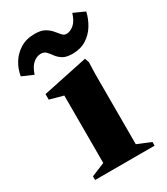

<svg xmlns="http://www.w3.org/2000/svg" viewBox="-219 -818 784 900"><g transform="rotate(-30 173.0 -367.5)"><path d="M23 0V-20L96 -50V-415L23 -435V-465L266 -516L274 -493L272 -427V-50L345 -20V0ZM-36 -595Q-30 -632 -10.5 -663.5Q9 -695 41.5 -715Q74 -735 120 -735Q154 -735 173.5 -723.5Q193 -712 205 -697.5Q217 -683 227 -671.5Q237 -660 250 -660Q270 -660 290 -676.5Q310 -693 322 -732L382 -705Q374 -669 354.5 -637Q335 -605 303.5 -585Q272 -565 228 -565Q194 -565 176 -576.5Q158 -588 147.5 -602.5Q137 -617 126.5 -628.5Q116 -640 97 -640Q77 -640 57 -624Q37 -608 24 -569Z"/></g></svg>

Font: Wittgenstein Black
Style: Regular
Weight: 900
Designer: Jörg Drees
Foundry: Jörg Drees
Version: Version 1.303; ttfautohint (v1.8.4.7-5d5b)